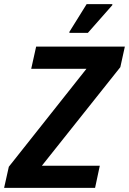

<svg xmlns="http://www.w3.org/2000/svg" viewBox="-36 -915 628 935"><path d="M-16 0 7 -103 385 -580H116L140 -688H572L550 -588L168 -108H450L427 0ZM302 -755V-760L386 -895H511V-890L392 -755Z"/></svg>

Font: Saira SemiCondensed SemiBold
Style: Italic
Weight: 600
Width: 4
Italic angle: -12°
Designer: Hector Gatti with collaboration of the Omnibus-Type team
Foundry: Omnibus-Type
Version: Version 1.101